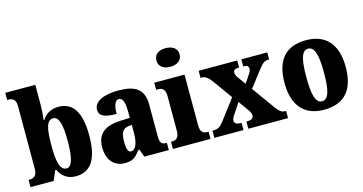

<svg xmlns="http://www.w3.org/2000/svg" viewBox="-80 -1129 2824 1495"><g transform="rotate(-15 1331.5 -381.5)"><path d="M378 10C496 10 560 -76 560 -270C560 -463 498 -548 385 -548C319 -548 278 -517 253 -477H248C252 -508 256 -558 256 -595V-760H14V-703H17C54 -703 83 -692 83 -637V-127C83 -67 49 -58 19 -58H14V0H201L234 -78H242C267 -26 310 10 378 10ZM324 -68C270 -68 255 -141 255 -271C255 -406 269 -472 323 -472C368 -472 387 -407 387 -272C387 -141 368 -68 324 -68Z M773 10C836 10 860 -9 900 -62H909L931 0H1129V-58H1125C1085 -58 1073 -74 1073 -128V-381C1073 -506 1005 -550 869 -550C761 -550 670 -519 670 -446C670 -397 715 -377 809 -377C809 -447 827 -485 854 -485C885 -485 900 -449 900 -374V-321L828 -318C698 -313 633 -264 633 -154C633 -42 696 10 773 10ZM843 -66C819 -66 809 -96 809 -151C809 -221 825 -256 874 -261L901 -264V-191C901 -116 878 -66 843 -66Z M1309 -623C1360 -623 1403 -648 1403 -698C1403 -750 1360 -773 1309 -773C1256 -773 1216 -750 1216 -698C1216 -648 1256 -623 1309 -623ZM1162 0H1465V-58H1455C1422 -58 1399 -73 1399 -128V-536H1155V-479H1172C1203 -479 1228 -463 1228 -412V-131C1228 -74 1205 -58 1172 -58H1162Z M1496 0H1731V-58H1728C1689 -58 1674 -69 1674 -91C1674 -106 1683 -121 1694 -137L1750 -221L1794 -160C1824 -121 1828 -106 1828 -91C1828 -69 1810 -58 1775 -58H1770V0H2090V-58H2079C2056 -58 2035 -73 2008 -111L1878 -292L1971 -413C2011 -464 2024 -479 2058 -479H2066V-536H1857V-479H1861C1886 -479 1900 -472 1900 -448C1900 -430 1888 -415 1875 -395L1840 -344L1796 -404C1783 -423 1777 -436 1777 -450C1777 -466 1785 -479 1821 -479H1824V-536H1513V-479H1524C1551 -479 1574 -461 1600 -426L1712 -270L1600 -122C1563 -73 1547 -58 1504 -58H1496Z M2379 10C2542 10 2627 -82 2627 -270C2627 -458 2534 -550 2382 -550C2219 -550 2134 -458 2134 -270C2134 -82 2227 10 2379 10ZM2381 -58C2328 -58 2310 -131 2310 -270C2310 -410 2327 -482 2380 -482C2433 -482 2452 -410 2452 -270C2452 -131 2434 -58 2381 -58Z"/></g></svg>

Font: Noto Serif Sinhala Condensed Black
Style: Regular
Weight: 900
Width: 3
Designer: Jelle Bosma - Monotype Design Team
Foundry: Monotype Imaging Inc.
Version: Version 2.007